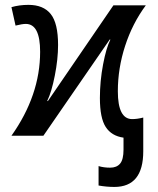

<svg xmlns="http://www.w3.org/2000/svg" viewBox="-20 -550 640 778"><path d="M424.8 -390.1 155.8 0H26.4Q142.6 -164.1 142.6 -340.3Q142.6 -453.1 84.5 -453.1Q70.3 -453.1 43 -446.3L26.4 -521Q58.6 -530.3 95.2 -530.3Q155.8 -530.3 185.5 -493.2Q215.3 -456.1 215.3 -367.7Q215.3 -310.5 202.1 -243.7Q189 -176.8 171.4 -141.1L173.8 -140.1L439.5 -528.3H570.8Q516.6 -455.1 487.1 -364.3Q457.5 -273.4 457.5 -180.2Q457.5 -67.4 515.6 -67.4Q536.1 -67.4 560.5 -73.7V63Q560.5 207.5 443.4 207.5Q412.1 207.5 379.4 201.7V123Q400.4 129.4 426.3 129.4Q453.1 129.4 466.8 112.8Q480.5 96.2 480.5 56.6V7.8Q432.1 1 408.4 -35.4Q384.8 -71.8 384.8 -152.8Q384.8 -221.2 397.7 -289.1Q410.6 -356.9 427.2 -389.2Z"/></svg>

Font: Liberation Mono
Style: Regular
Weight: 400
Monospace: yes
Designer: Steve Matteson
Foundry: Ascender Corporation
Version: Version 2.1.5